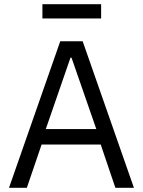

<svg xmlns="http://www.w3.org/2000/svg" viewBox="-20 -895 681 915"><path d="M529.8 0H618.2L374 -698.2H267.1L22.9 0H107.9L178.2 -206.1H460ZM320.8 -620.1 439 -279.8H198.2L315.9 -620.1ZM182.1 -875V-807.1H461.9V-875Z"/></svg>

Font: Plexus Sans
Style: Regular
Weight: 400
Version: Version 2.001;PS 002.001;hotconv 1.0.70;makeotf.lib2.5.58329